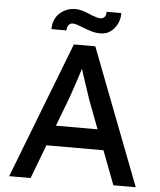

<svg xmlns="http://www.w3.org/2000/svg" viewBox="-59 -931 817 982"><g transform="rotate(5 350.0 -440.5)"><path d="M296 -700H406L675 0H560L400 -422Q385 -469 369 -515Q358 -548 353 -564Q348 -580 337 -612L360 -613Q354 -598 347.5 -578Q341 -558 334 -535Q306 -450 294 -418L135 0H25ZM185 -278H503L549 -174H145ZM333 -791 331 -792Q316 -798 303.5 -802Q291 -806 282 -806Q268 -806 260 -796Q252 -786 252 -768H175Q175 -820 208.5 -850.5Q242 -881 289 -881Q306 -881 321.5 -876.5Q337 -872 362 -862L369 -859L373 -857Q386 -852 398.5 -848.5Q411 -845 419 -845Q433 -845 441 -854.5Q449 -864 448 -881H524Q524 -835 496.5 -801.5Q469 -768 424 -768Q403 -768 382 -774Q361 -780 333 -791Z"/></g></svg>

Font: Easer Grotesk Variable
Style: Regular
Weight: 400
Designer: Boardeaser, Bonnie Shaver-Troup, Thomas Jockin
Foundry: Lexend
Version: Version 1.001;Glyphs 3.1.2 (3151)